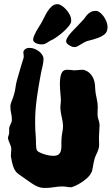

<svg xmlns="http://www.w3.org/2000/svg" viewBox="-20 -908 546 939"><path d="M466.8 -298.8V-293Q466.8 -279.3 465.3 -263.4Q463.9 -247.6 463.9 -233.9Q463.9 -225.6 464.4 -217Q464.8 -208.5 464.8 -200.2Q464.8 -189.9 462.4 -181.4Q460 -172.9 456.5 -164.8Q453.1 -156.7 449 -148.2Q444.8 -139.6 441.9 -128.9Q439.5 -120.1 437.7 -111.1Q436 -102.1 434.6 -93.3Q433.1 -84.5 431.4 -76.9Q429.7 -69.3 426.8 -64Q418.9 -48.3 403.8 -35.2Q388.7 -22 372.8 -12.5Q356.9 -2.9 344.2 2.4Q331.5 7.8 328.1 7.8Q317.4 7.8 306.9 5.9Q296.4 3.9 285.2 3.9Q264.6 3.9 243.4 7.6Q222.2 11.2 201.2 11.2Q188 11.2 178 9Q168 6.8 156.2 1Q144.5 -4.9 129.2 -15.4Q113.8 -25.9 89.8 -43Q78.1 -51.3 69.6 -57.4Q61 -63.5 54.7 -72.8Q48.3 -82 43.5 -97.2Q38.6 -112.3 34.2 -138.2Q34.2 -140.6 33.7 -142.6Q33.2 -144.5 33.2 -147Q33.2 -154.8 34.2 -162.4Q35.2 -169.9 35.2 -178.2Q35.2 -186.5 32.7 -193.6Q30.3 -200.7 27.3 -207.5Q24.4 -214.4 22 -220.7Q19.5 -227.1 19 -233.9Q19 -237.8 22 -245.6Q24.9 -253.4 24.9 -261.2V-277.8Q24.9 -284.2 26.9 -289.6Q28.8 -294.9 31.5 -300Q34.2 -305.2 36.1 -310.8Q38.1 -316.4 38.1 -323.2Q38.1 -338.9 34.4 -354.7Q30.8 -370.6 30.8 -386.2Q30.8 -399.4 37.6 -414.8Q44.4 -430.2 49.8 -450.2Q53.7 -464.4 55.9 -480.7Q58.1 -497.1 62 -512.2Q67.4 -533.2 73.7 -553.2Q80.1 -573.2 86.9 -598.1Q89.4 -607.9 92.8 -616.5Q96.2 -625 96.2 -631.8Q96.2 -637.2 95.2 -642.3Q94.2 -647.5 94.2 -651.9Q94.2 -659.7 102.1 -666.7Q109.9 -673.8 124 -673.8Q137.7 -673.8 150.1 -668.7Q162.6 -663.6 172.1 -655.8Q181.6 -647.9 187.3 -638.4Q192.9 -628.9 192.9 -620.1Q192.9 -612.3 191.4 -602.3Q189.9 -592.3 187.7 -582.5Q185.5 -572.8 183.3 -563.7Q181.2 -554.7 180.2 -548.8Q174.8 -520.5 169.7 -490.7Q164.6 -460.9 160.4 -430.4Q156.2 -399.9 153.8 -368.4Q151.4 -336.9 151.9 -305.2Q151.9 -272.9 154.8 -240.2Q155.8 -232.4 155.8 -222.7Q155.8 -212.9 156 -203.1Q156.2 -193.4 157.2 -185.1Q158.2 -176.8 161.1 -171.9Q163.1 -168.5 171.1 -164.1Q179.2 -159.7 190.9 -155.5Q202.6 -151.4 215.8 -148.7Q229 -146 241.2 -146Q258.8 -146 266.8 -152.8Q274.9 -159.7 277.8 -171.1Q280.8 -182.6 280.3 -197.5Q279.8 -212.4 280.8 -228Q281.7 -246.6 285.4 -264.2Q289.1 -281.7 288.1 -295.9Q287.1 -314 281.7 -336.2Q276.4 -358.4 274.9 -381.8Q274.9 -390.1 276.4 -398.7Q277.8 -407.2 277.8 -415Q277.8 -421.4 277.1 -430.7Q276.4 -439.9 275.4 -450.9Q274.4 -461.9 273.7 -473.9Q272.9 -485.8 272.9 -498Q272.9 -528.8 280 -547.9Q287.1 -566.9 309.1 -566.9Q316.4 -566.9 325.2 -565.9Q334 -564.9 342.8 -564Q351.1 -564 361.8 -565.4Q372.6 -566.9 382.8 -566.9Q389.2 -566.9 397.9 -563.5Q406.7 -560.1 415.3 -553.2Q423.8 -546.4 430.9 -535.2Q438 -523.9 441.9 -508.8Q444.8 -495.6 445.3 -480Q445.8 -464.4 448.2 -450.2Q451.2 -433.6 454.6 -417Q458 -400.4 458 -386.2Q458 -377 457.5 -367.9Q457 -358.9 457 -350.1Q457 -334.5 461.4 -323.5Q465.8 -312.5 466.8 -298.8ZM328.1 -802.7Q327.1 -793.5 316.7 -780.5Q306.2 -767.6 292 -754.6Q277.8 -741.7 262.9 -731Q248 -720.2 238.3 -714.8Q226.6 -710 220.2 -705.6Q213.9 -701.2 208.7 -698Q203.6 -694.8 198 -692.9Q192.4 -690.9 182.1 -690.9Q176.3 -690.9 169.2 -692.4Q162.1 -693.8 156 -696.8Q149.9 -699.7 146 -703.9Q142.1 -708 142.1 -713.9Q142.1 -722.2 146.7 -733.2Q151.4 -744.1 157.5 -755.4Q163.6 -766.6 169.9 -776.1Q176.3 -785.6 179.2 -791Q188 -805.7 196 -822.5Q204.1 -839.4 213.6 -854Q223.1 -868.7 234.6 -878.2Q246.1 -887.7 261.2 -887.7Q270 -887.7 281.5 -880.4Q293 -873 303.2 -861.8Q313.5 -850.6 320.8 -836.4Q328.1 -822.3 328.1 -809.1ZM502.9 -756.8Q499 -745.1 486.6 -736.6Q474.1 -728 459.7 -722.7Q445.3 -717.3 432.9 -714.1Q420.4 -710.9 417 -710Q404.8 -707.5 395 -702.4Q385.3 -697.3 376.5 -691.7Q367.7 -686 359.9 -681.9Q352.1 -677.7 343.3 -677.7Q337.4 -677.7 330.6 -680.4Q323.7 -683.1 317.6 -687Q311.5 -690.9 307.4 -696Q303.2 -701.2 303.2 -706.1Q303.2 -713.9 309.6 -724.4Q315.9 -734.9 324.7 -745.1Q333.5 -755.4 342 -763.9Q350.6 -772.5 355 -776.9Q363.3 -786.1 371.1 -794.2Q378.9 -802.2 385.3 -809.1Q392.1 -816.4 397.7 -824.7Q403.3 -833 410.4 -839.6Q417.5 -846.2 426.5 -850.6Q435.5 -855 449.2 -855Q457 -855 466.8 -848.1Q476.6 -841.3 485.4 -829.8Q494.1 -818.4 500 -803.7Q505.9 -789.1 505.9 -773.9Q505.9 -764.2 502.9 -756.8Z"/></svg>

Font: Freckle Face
Style: Regular
Weight: 400
Designer: Astigmatic (AOETI)
Foundry: Astigmatic (AOETI)
Version: Version 1.000